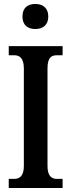

<svg xmlns="http://www.w3.org/2000/svg" viewBox="-20 -946 358 966"><path d="M158 -800C193 -800 223 -818 223 -863C223 -908 193 -926 158 -926C121 -926 93 -908 93 -863C93 -818 121 -800 158 -800ZM24 0H295V-46H266C239 -46 219 -61 219 -111V-601C219 -655 237 -668 266 -668H295V-714H24V-668H52C77 -668 100 -655 100 -602V-110C100 -59 77 -46 52 -46H24Z"/></svg>

Font: Noto Serif Sinhala ExtraCondensed SemiBold
Style: Regular
Weight: 600
Width: 2
Designer: Jelle Bosma - Monotype Design Team
Foundry: Monotype Imaging Inc.
Version: Version 2.007